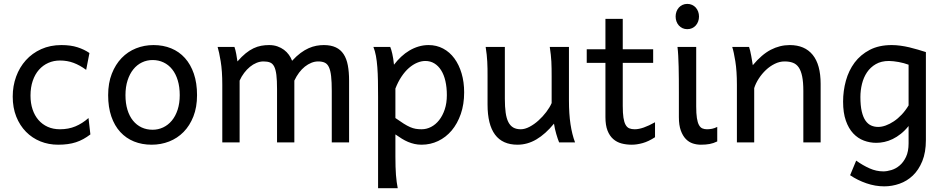

<svg xmlns="http://www.w3.org/2000/svg" viewBox="-20 -743 4918 1002"><path d="M300.3 -507.8Q349.1 -507.8 384.5 -496.3Q419.9 -484.9 446.8 -466.3L429.7 -378.4Q396.5 -402.8 363.8 -415Q331.1 -427.2 293 -427.2Q260.3 -427.2 232.2 -414.8Q204.1 -402.3 183.3 -378.9Q162.6 -355.5 150.9 -321.3Q139.2 -287.1 139.2 -244.1Q139.2 -204.6 149.9 -172.4Q160.6 -140.1 180.7 -116.9Q200.7 -93.8 229 -81.1Q257.3 -68.4 293 -68.4Q337.4 -68.4 373.5 -83.5Q409.7 -98.6 441.9 -127L451.7 -41.5Q433.1 -27.3 414.8 -17.3Q396.5 -7.3 376.5 -0.7Q356.4 5.9 333.5 9Q310.5 12.2 283.2 12.2Q233.9 12.2 190.9 -5.1Q147.9 -22.5 115.7 -55.2Q83.5 -87.9 64.9 -134.3Q46.4 -180.7 46.4 -239.3Q46.4 -294.4 64.2 -343.3Q82 -392.1 115 -428.7Q147.9 -465.3 195.1 -486.6Q242.2 -507.8 300.3 -507.8Z M544.4 -246.6Q544.4 -309.6 563.5 -358.2Q582.5 -406.7 614.7 -440.2Q647 -473.6 689.9 -490.7Q732.9 -507.8 781.2 -507.8Q831.5 -507.8 873.3 -490.7Q915 -473.6 945.1 -440.2Q975.1 -406.7 991.7 -358.2Q1008.3 -309.6 1008.3 -246.6Q1008.3 -183.6 989.3 -135.3Q970.2 -86.9 938 -54.2Q905.8 -21.5 862.8 -4.6Q819.8 12.2 771.5 12.2Q721.2 12.2 679.4 -4.6Q637.7 -21.5 607.7 -54.2Q577.6 -86.9 561 -135.3Q544.4 -183.6 544.4 -246.6ZM634.8 -246.6Q634.8 -204.1 645 -170.4Q655.3 -136.7 674.1 -113.5Q692.9 -90.3 718.8 -78.1Q744.6 -65.9 776.4 -65.9Q805.7 -65.9 831.5 -78.1Q857.4 -90.3 876.7 -113.5Q896 -136.7 907 -170.4Q918 -204.1 918 -246.6Q918 -289.6 907.7 -323.5Q897.5 -357.4 878.7 -381.1Q859.9 -404.8 833.7 -417.2Q807.6 -429.7 776.4 -429.7Q746.6 -429.7 720.7 -417.2Q694.8 -404.8 675.8 -381.1Q656.7 -357.4 645.8 -323.5Q634.8 -289.6 634.8 -246.6Z M1516.1 0H1425.8V-278.3Q1425.8 -323.7 1422.4 -351.8Q1418.9 -379.9 1410.9 -395.8Q1402.8 -411.6 1389.2 -417Q1375.5 -422.4 1355 -422.4Q1336.9 -422.4 1318.8 -415Q1300.8 -407.7 1284.4 -394.3Q1268.1 -380.9 1254.2 -362.5Q1240.2 -344.2 1230.5 -322.3V0H1140.1V-300.3Q1140.1 -372.6 1131.8 -422.6Q1123.5 -472.7 1115.7 -498H1203.6Q1209 -482.4 1212.9 -461.2Q1216.8 -439.9 1219.2 -422.4Q1241.7 -448.2 1262.2 -464.8Q1282.7 -481.4 1303 -491Q1323.2 -500.5 1343.3 -504.2Q1363.3 -507.8 1384.3 -507.8Q1408.2 -507.8 1427.7 -501Q1447.3 -494.1 1462.2 -482.9Q1477.1 -471.7 1487.8 -456.8Q1498.5 -441.9 1504.4 -425.8Q1527.3 -450.7 1548.8 -466.6Q1570.3 -482.4 1590.8 -491.5Q1611.3 -500.5 1631.1 -504.2Q1650.9 -507.8 1669.9 -507.8Q1707 -507.8 1732.4 -495.8Q1757.8 -483.9 1773.2 -460.4Q1788.6 -437 1795.2 -402.3Q1801.8 -367.7 1801.8 -322.3V0H1711.4V-268.6Q1711.4 -315.9 1708 -345.7Q1704.6 -375.5 1696.5 -392.6Q1688.5 -409.7 1674.8 -416Q1661.1 -422.4 1640.6 -422.4Q1622.6 -422.4 1605 -415.3Q1587.4 -408.2 1571 -395.3Q1554.7 -382.3 1540.8 -363.8Q1526.9 -345.2 1516.1 -322.3Z M1953.1 -236.8Q1953.1 -282.2 1952.4 -321Q1951.7 -359.9 1949.2 -392.3Q1946.8 -424.8 1941.9 -451.2Q1937 -477.5 1928.7 -498H2016.6Q2022 -485.4 2027.3 -462.2Q2032.7 -439 2036.1 -405.3Q2053.2 -427.7 2073.5 -446.8Q2093.8 -465.8 2116.5 -479.2Q2139.2 -492.7 2164.3 -500.2Q2189.5 -507.8 2216.8 -507.8Q2258.3 -507.8 2292.7 -489.5Q2327.1 -471.2 2351.3 -438.2Q2375.5 -405.3 2388.9 -360.1Q2402.3 -314.9 2402.3 -261.2Q2402.3 -198.7 2384.8 -148.2Q2367.2 -97.7 2337.2 -62Q2307.1 -26.4 2266.6 -7.1Q2226.1 12.2 2180.2 12.2Q2160.6 12.2 2143.3 8.3Q2126 4.4 2109.6 -2.4Q2093.3 -9.3 2077.1 -19.3Q2061 -29.3 2043.5 -41.5V73.2Q2043.5 102.5 2044.2 126.2Q2044.9 149.9 2046.4 169.9Q2047.9 189.9 2050.3 206.8Q2052.7 223.6 2055.7 239.3H1953.1ZM2180.2 -68.4Q2206.1 -68.4 2229.7 -80.6Q2253.4 -92.8 2271.7 -116Q2290 -139.2 2301 -172.1Q2312 -205.1 2312 -246.6Q2312 -287.1 2304.4 -320.1Q2296.9 -353 2282.2 -376.2Q2267.6 -399.4 2246.8 -412.1Q2226.1 -424.8 2199.7 -424.8Q2178.7 -424.8 2156.7 -415.5Q2134.8 -406.2 2114 -388.2Q2093.3 -370.1 2075.2 -343Q2057.1 -315.9 2043.5 -280.8V-127Q2068.4 -109.4 2086.7 -97.9Q2105 -86.4 2120.1 -79.8Q2135.3 -73.2 2149.2 -70.8Q2163.1 -68.4 2180.2 -68.4Z M2680.7 12.2Q2524.4 12.2 2524.4 -197.8V-341.8Q2524.4 -365.2 2524.2 -384.3Q2523.9 -403.3 2522.9 -421.1Q2522 -439 2520 -457.5Q2518.1 -476.1 2514.6 -498H2614.7V-227.1Q2614.7 -185.5 2618.9 -155.5Q2623 -125.5 2632.8 -106.2Q2642.6 -86.9 2658.4 -77.6Q2674.3 -68.4 2697.8 -68.4Q2719.2 -68.4 2743.7 -81.3Q2768.1 -94.2 2790.3 -114.3Q2812.5 -134.3 2830.8 -158.4Q2849.1 -182.6 2858.9 -205.1V-341.8Q2858.9 -365.7 2858.6 -385Q2858.4 -404.3 2857.4 -421.9Q2856.4 -439.5 2854.5 -457.5Q2852.5 -475.6 2849.1 -498H2949.2V-219.7Q2949.2 -148.4 2957.3 -95Q2965.3 -41.5 2981 0H2897.9Q2894.5 -8.3 2890.6 -19.5Q2886.7 -30.8 2883.1 -43.5Q2879.4 -56.2 2876.2 -70.1Q2873 -84 2871.1 -97.7Q2826.7 -43.5 2779.5 -15.6Q2732.4 12.2 2680.7 12.2Z M3042 -485.8H3139.6V-644.5H3230V-485.8H3388.7V-415H3230V-190.4Q3230 -152.8 3233.6 -128.9Q3237.3 -105 3244.9 -91.6Q3252.4 -78.1 3264.2 -73.2Q3275.9 -68.4 3292.5 -68.4Q3313.5 -68.4 3339.8 -77.6Q3366.2 -86.9 3398.4 -105V-26.9Q3364.7 -4.9 3334 3.7Q3303.2 12.2 3277.3 12.2Q3248.5 12.2 3223.6 5.6Q3198.7 -1 3179.9 -17.6Q3161.1 -34.2 3150.4 -61.8Q3139.6 -89.4 3139.6 -131.8V-415H3042Z M3505.9 -656.7Q3505.9 -670.4 3510.3 -682.4Q3514.6 -694.3 3522.7 -703.4Q3530.8 -712.4 3542 -717.5Q3553.2 -722.7 3566.9 -722.7Q3580.6 -722.7 3591.8 -717.5Q3603 -712.4 3611.1 -703.4Q3619.1 -694.3 3623.5 -682.4Q3627.9 -670.4 3627.9 -656.7Q3627.9 -643.1 3623.5 -631.1Q3619.1 -619.1 3611.1 -610.1Q3603 -601.1 3591.8 -595.9Q3580.6 -590.8 3566.9 -590.8Q3553.2 -590.8 3542 -595.9Q3530.8 -601.1 3522.7 -610.1Q3514.6 -619.1 3510.3 -631.1Q3505.9 -643.1 3505.9 -656.7ZM3669.4 -68.4Q3683.6 -68.4 3696.3 -71Q3709 -73.7 3723.1 -80.6V-4.9Q3703.1 4.9 3683.3 8.5Q3663.6 12.2 3637.7 12.2Q3616.2 12.2 3595.7 5.6Q3575.2 -1 3559.1 -17.6Q3543 -34.2 3533 -61.8Q3522.9 -89.4 3522.9 -131.8V-258.8Q3522.9 -294.4 3522.7 -329.1Q3522.5 -363.8 3521.7 -394.8Q3521 -425.8 3519.5 -452.4Q3518.1 -479 3515.6 -498H3613.3V-188Q3613.3 -150.4 3616.9 -127Q3620.6 -103.5 3627.7 -90.6Q3634.8 -77.6 3645.3 -73Q3655.8 -68.4 3669.4 -68.4Z M4101.6 -507.8Q4179.7 -507.8 4221.2 -456.8Q4262.7 -405.8 4262.7 -305.2V0H4172.4V-268.6Q4172.4 -314.5 4166.3 -344.2Q4160.2 -374 4148.2 -391.4Q4136.2 -408.7 4117.9 -415.5Q4099.6 -422.4 4074.7 -422.4Q4048.3 -422.4 4023.2 -409.9Q3998 -397.5 3977.1 -377.7Q3956.1 -357.9 3939.9 -333Q3923.8 -308.1 3916 -283.2V0H3825.7V-300.3Q3825.7 -372.6 3817.6 -422.6Q3809.6 -472.7 3801.3 -498H3889.2Q3892.1 -490.2 3895 -477.8Q3897.9 -465.3 3900.4 -451.7Q3902.8 -438 3905 -424.8Q3907.2 -411.6 3908.7 -402.8Q3955.1 -458.5 4002.4 -483.2Q4049.8 -507.8 4101.6 -507.8Z M4812 -12.2Q4812 52.2 4793.2 98.1Q4774.4 144 4743.9 173.1Q4713.4 202.1 4674.3 215.8Q4635.3 229.5 4594.7 229.5Q4547.9 229.5 4501.7 213.6Q4455.6 197.8 4416.5 171.4L4448.2 95.2Q4482.9 120.1 4518.1 135.7Q4553.2 151.4 4589.8 151.4Q4608.9 151.4 4631.8 144.5Q4654.8 137.7 4674.8 120.8Q4694.8 104 4708.3 75.7Q4721.7 47.4 4721.7 4.9V-85.4Q4702.6 -61.5 4681.4 -44.7Q4660.2 -27.8 4638.4 -17.3Q4616.7 -6.8 4595 -2.2Q4573.2 2.4 4553.2 2.4Q4519.5 2.4 4488.3 -9.3Q4457 -21 4432.9 -46.6Q4408.7 -72.3 4394.3 -113.3Q4379.9 -154.3 4379.9 -212.4Q4379.9 -268.6 4394.5 -321.8Q4409.2 -375 4439.9 -416.3Q4470.7 -457.5 4518.8 -482.7Q4566.9 -507.8 4633.8 -507.8Q4655.8 -507.8 4679 -504.6Q4702.1 -501.5 4725.1 -496.1Q4748 -490.7 4770 -484.1Q4792 -477.5 4812 -471.2ZM4619.1 -424.8Q4579.1 -424.8 4550.8 -408.4Q4522.5 -392.1 4504.6 -365.5Q4486.8 -338.9 4478.5 -305.2Q4470.2 -271.5 4470.2 -236.8Q4470.2 -191.4 4477.3 -161.4Q4484.4 -131.3 4496.8 -113.5Q4509.3 -95.7 4526.1 -88.1Q4543 -80.6 4563 -80.6Q4581.5 -80.6 4602.5 -88.1Q4623.5 -95.7 4644.8 -109.9Q4666 -124 4685.8 -145Q4705.6 -166 4721.7 -192.9V-405.3Q4710 -409.7 4696.8 -413.3Q4683.6 -417 4669.9 -419.4Q4656.2 -421.9 4643.3 -423.3Q4630.4 -424.8 4619.1 -424.8Z"/></svg>

Font: Andika DR AuSIL
Style: Regular
Weight: 400
Designer: Annie Olsen & Victor Gaultney
Foundry: SIL International
Version: Version 0.003